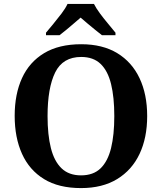

<svg xmlns="http://www.w3.org/2000/svg" viewBox="-20 -951 827 981"><path d="M394 10Q280 10 205 -36Q130 -82 92.5 -165Q55 -248 55 -359Q55 -470 92.5 -552Q130 -634 205.5 -679.5Q281 -725 395 -725Q504 -725 579 -679.5Q654 -634 693 -551.5Q732 -469 732 -358Q732 -247 693 -164.5Q654 -82 578.5 -36Q503 10 394 10ZM394 -55Q457 -55 494 -91Q531 -127 547.5 -194.5Q564 -262 564 -358Q564 -454 547.5 -521.5Q531 -589 494 -624.5Q457 -660 395 -660Q301 -660 262 -581Q223 -502 223 -358Q223 -262 240 -194.5Q257 -127 294.5 -91Q332 -55 394 -55ZM215 -784Q231 -803 252.5 -829Q274 -855 294.5 -882Q315 -909 325 -931H460Q471 -909 491 -882Q511 -855 533 -829Q555 -803 570 -784V-771H501Q487 -782 467 -798Q447 -814 427 -831Q407 -848 392 -861Q377 -848 357 -831Q337 -814 318 -798Q299 -782 284 -771H215Z"/></svg>

Font: Noto Serif Khmer
Style: Bold
Weight: 700
Version: Version 2.003